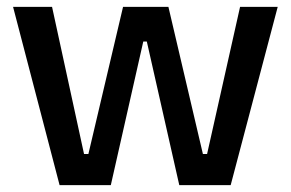

<svg xmlns="http://www.w3.org/2000/svg" viewBox="-20 -540 848 560"><path d="M153.8 0 18.1 -520H131.8L225.1 -90.8H237.8L338.9 -520H471.2L571.8 -90.8H584L680.2 -520H790L652.8 0H502.9L408.2 -418.9H397.9L303.2 0Z"/></svg>

Font: Bricolage Grotesque Medium
Style: Regular
Weight: 500
Designer: Mathieu Triay
Foundry: Atelier Triay
Version: Version 1.000;gftools[0.9.30]